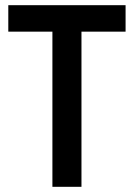

<svg xmlns="http://www.w3.org/2000/svg" viewBox="-20 -720 516 740"><path d="M182 -598H12V-700H464V-598H294V0H182Z"/></svg>

Font: Cabin Condensed SemiBold
Style: Regular
Weight: 600
Width: 3
Designer: Pablo Impallari
Foundry: Pablo Impallari. http://www.impallari.com Igino Marini. http://www.ikern.com
Version: Version 2.001